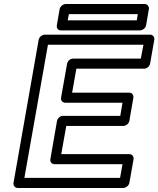

<svg xmlns="http://www.w3.org/2000/svg" viewBox="-20 -908 786 953"><path d="M577 -333H292C277 -333 265 -319 263 -308L230 -118C227 -103 239 -93 250 -93H588L576 -25H101L218 -686H692L679 -617H342C327 -617 315 -603 313 -592L283 -423C280 -408 293 -398 304 -398H588ZM593 -283C604 -283 619 -293 622 -308L642 -423C644 -434 637 -448 622 -448H338L359 -567H696C707 -567 722 -577 725 -592L746 -711C748 -722 740 -736 725 -736H202C191 -736 175 -726 172 -711L47 0C45 11 53 25 68 25H592C603 25 619 15 622 0L643 -118C645 -129 637 -143 622 -143H284L309 -283ZM659 -807H316L322 -838H664ZM675 -757C686 -757 702 -767 705 -782L719 -863C721 -874 713 -888 698 -888H306C295 -888 279 -878 276 -863L262 -782C260 -771 267 -757 282 -757Z"/></svg>

Font: Asimov
Style: WidOuIt
Weight: 500
Designer: Google
Version: Version 2.000980; 2014